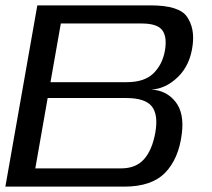

<svg xmlns="http://www.w3.org/2000/svg" viewBox="-21 -695 789 715"><path d="M-1 0 118 -675H539.5Q646.5 -675 675.5 -632.5Q704.5 -590 696.5 -527.5Q687.5 -453 641.8 -408.5Q596 -364 542 -361.5Q599 -358.5 632.5 -316Q666 -273.5 656 -196.5Q644.5 -104 594.2 -52Q544 0 441.5 0ZM110.5 -68H430.5Q484.5 -68 515 -101.8Q545.5 -135.5 557.5 -201.5Q569 -268 544.2 -299Q519.5 -330 448 -330H156.5ZM167 -389H451Q516.5 -389 550 -421.5Q583.5 -454 593 -505.5Q602 -557 583.5 -582.2Q565 -607.5 506.5 -607.5H205.5Z"/></svg>

Font: Anybody ExtraExpanded Regular
Style: Italic
Weight: 400
Width: 8
Italic angle: -10°
Designer: Tyler Finck
Foundry: Etcetera Type Company
Version: Version 1.010; ttfautohint (v1.8.3) -l 8 -r 50 -G 200 -x 14 